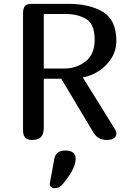

<svg xmlns="http://www.w3.org/2000/svg" viewBox="-20 -729 683 1000"><path d="M144 -709H333Q448 -709 517 -666.5Q586 -624 586 -516Q586 -467 560.5 -426Q535 -385 494.5 -359Q454 -333 411 -326L577 -59Q586 -46 586 -33Q586 -18 573 -9Q560 0 535 0Q515 0 497 -9Q479 -18 467 -38L299 -319H208V-65Q208 -30 193 -15Q178 0 146 0Q123 0 111.5 -12Q100 -24 100 -50V-659Q100 -686 110 -697.5Q120 -709 144 -709ZM208 -372H315Q377 -372 425 -408.5Q473 -445 473 -522Q473 -604 429 -630Q385 -656 323 -656H208ZM265 251Q254 251 246.5 245Q239 239 239 229L263 98Q271 55 320 55Q374 55 374 98Q374 123 359.5 152.5Q345 182 311 225Q300 239 289.5 245Q279 251 265 251Z"/></svg>

Font: Marmelad for Arash.Academy
Style: Regular
Weight: 400
Designer: Manvel Shmavonyan
Foundry: Cyreal
Version: Version 1.110;Glyphs 3.2 (3202)